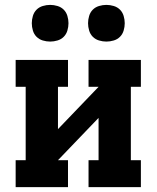

<svg xmlns="http://www.w3.org/2000/svg" viewBox="-20 -765 640 785"><path d="M44 0V-110H85V-410H44V-520H258V-410H217V-237L383 -410H342V-520H556V-410H515V-110H556V0H342V-110H383V-283L217 -110H258V0ZM415 -595Q400 -595 385 -599.5Q370 -604 359.5 -614.5Q349 -625 344.5 -640Q340 -655 340 -670Q340 -685 344.5 -700Q349 -715 359.5 -725.5Q370 -736 385 -740.5Q400 -745 415 -745Q430 -745 445 -740.5Q460 -736 470.5 -725.5Q481 -715 485.5 -700Q490 -685 490 -670Q490 -655 485.5 -640Q481 -625 470.5 -614.5Q460 -604 445 -599.5Q430 -595 415 -595ZM185 -595Q170 -595 155 -599.5Q140 -604 129.5 -614.5Q119 -625 114.5 -640Q110 -655 110 -670Q110 -685 114.5 -700Q119 -715 129.5 -725.5Q140 -736 155 -740.5Q170 -745 185 -745Q200 -745 215 -740.5Q230 -736 240.5 -725.5Q251 -715 255.5 -700Q260 -685 260 -670Q260 -655 255.5 -640Q251 -625 240.5 -614.5Q230 -604 215 -599.5Q200 -595 185 -595Z"/></svg>

Font: Iosevka HT Extrabold Extended
Style: Regular
Weight: 800
Width: 7
Monospace: yes
Designer: Belleve Invis
Foundry: Belleve Invis
Version: Version 32.3.0; ttfautohint (v1.8.4)